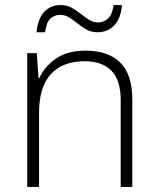

<svg xmlns="http://www.w3.org/2000/svg" viewBox="-20 -742 628 762"><path d="M320 -541Q409 -541 457 -494Q505 -447 505 -347V0H459V-344Q459 -424 422 -461.5Q385 -499 316 -499Q229 -499 182 -448Q135 -397 135 -294V0H88V-531H126L133 -432H136Q156 -477 201.5 -509Q247 -541 320 -541ZM125 -614Q130 -667 155 -694.5Q180 -722 221 -722Q245 -722 264 -711.5Q283 -701 300 -687.5Q317 -674 333.5 -663.5Q350 -653 369 -653Q391 -653 408 -667.5Q425 -682 431 -722H464Q460 -670 434 -642Q408 -614 367 -614Q343 -614 324 -624.5Q305 -635 288.5 -648.5Q272 -662 255 -672.5Q238 -683 218 -683Q197 -683 180.5 -668.5Q164 -654 159 -614Z"/></svg>

Font: Noto Kufi Arabic ExtraLight
Style: Regular
Weight: 200
Designer: Monotype Design Team, David Williams, Khaled Hosny
Foundry: Google LLC
Version: Version 2.109; ttfautohint (v1.8.4.7-5d5b)